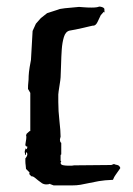

<svg xmlns="http://www.w3.org/2000/svg" viewBox="-20 -543 405 583"><path d="M220 -522Q222 -522 233.5 -521Q245 -520 258 -520Q275 -520 281 -523Q285 -523 290 -521.5Q295 -520 297 -516V-512Q297 -506 298 -505L295 -507L286 -497Q282 -489 276.5 -477Q271 -465 263 -465H261Q260 -465 252 -463Q244 -461 233 -458.5Q222 -456 210 -453.5Q198 -451 191 -450Q179 -447 174 -430.5Q169 -414 167.5 -392.5Q166 -371 165.5 -348Q165 -325 164 -308Q164 -306 163 -298.5Q162 -291 160.5 -282Q159 -273 158 -265.5Q157 -258 157 -256V-233Q157 -206 160.5 -175.5Q164 -145 164 -128L162 -120Q162 -118 162.5 -114.5Q163 -111 166 -109V-74Q164 -74 164 -71V-68V-55L166 -53L164 -49Q164 -43 171 -41.5Q178 -40 185 -40Q195 -40 198.5 -40Q202 -40 202.5 -40.5Q203 -41 204.5 -41Q206 -41 212 -41L318 -42L326 -45Q330 -43 336 -42Q342 -41 345 -34V-32Q335 -17 331 -12Q327 -7 323 3Q297 4 280 7Q263 10 249.5 13Q236 16 224.5 18Q213 20 198 20H144Q142 20 139 18.5Q136 17 134 17L132 15Q128 17 121 17Q113 17 107 13Q101 9 95.5 4.5Q90 0 85 -4Q80 -8 74 -8Q74 -10 71.5 -11.5Q69 -13 69 -16Q69 -18 70 -19L59 -30Q59 -35 58 -41Q57 -47 57 -53V-62Q63 -69 63 -75Q63 -77 61 -81L59 -79V-75Q59 -72 57 -72L55 -81Q55 -87 59 -94V-90Q63 -90 63 -98Q57 -98 57 -104Q57 -107 58.5 -114Q60 -121 60 -127Q60 -131 59 -132L61 -137L70 -145H72V-261L65 -273Q65 -285 66 -293Q67 -301 67 -312Q67 -314 68 -324.5Q69 -335 74 -361L79 -449L89 -471L104 -488L123 -503L157 -514Q160 -516 177 -518Q194 -520 220 -522Z"/></svg>

Font: East Sea Dokdo
Style: Regular
Weight: 400
Designer: YoonDesign Inc.
Foundry: YoonDesign Inc.
Version: Version 1.00